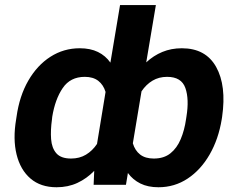

<svg xmlns="http://www.w3.org/2000/svg" viewBox="-20 -748 964 777"><path d="M878.9 -275.4 877.4 -265.6Q864.3 -185.1 828.4 -122.8Q792.5 -60.5 739.5 -25.4Q686.5 9.8 621.1 9.8Q578.6 9.8 548.1 -5.4Q517.6 -20.5 497.6 -47.9L489.7 0H358.9L361.3 -56.6Q331.1 -25.4 293.2 -7.8Q255.4 9.8 209 9.8Q144.5 9.8 103.5 -25.4Q62.5 -60.5 47.1 -122.8Q31.7 -185.1 45.4 -265.6L46.9 -275.4Q58.6 -359.4 94.5 -421.6Q130.4 -483.9 184.1 -518.3Q237.8 -552.7 302.7 -552.7Q345.7 -552.7 376.5 -537.6Q407.2 -522.5 426.8 -494.6L465.8 -727.5H610.8L571.8 -495.6Q601.1 -522.9 637 -537.8Q672.9 -552.7 715.8 -552.7Q812.5 -552.7 854.7 -477.1Q897 -401.4 878.9 -275.4ZM732.9 -265.6 734.4 -275.4Q746.1 -346.7 730.2 -391.8Q714.4 -437 656.2 -437Q623 -437 597.2 -421.6Q571.3 -406.2 552.7 -378.4L517.6 -168Q526.4 -138.7 547.1 -122.6Q567.9 -106.4 602.5 -106.4Q643.6 -106.4 669.9 -127.7Q696.3 -148.9 711.4 -185.1Q726.6 -221.2 732.9 -265.6ZM191.4 -275.4 190.4 -265.6Q184.1 -221.2 186.8 -185.1Q189.5 -148.9 208 -127.7Q226.6 -106.4 267.6 -106.4Q301.8 -106.4 327.9 -122.1Q354 -137.7 372.6 -165.5L407.2 -376Q398.4 -404.8 377.7 -420.9Q356.9 -437 323.2 -437Q264.6 -437 233.9 -391.8Q203.1 -346.7 191.4 -275.4Z"/></svg>

Font: Inter Display
Style: Bold Italic
Weight: 700
Italic angle: -9.39999°
Designer: Rasmus Andersson
Foundry: rsms
Version: Version 4.000;git-a52131595